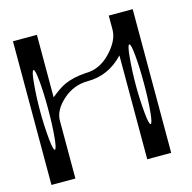

<svg xmlns="http://www.w3.org/2000/svg" viewBox="-109 -859 968 968"><g transform="rotate(-15 375.0 -375.0)"><path d="M589.8 -521.5Q583 -449.2 583 -375Q583 -300.8 589.8 -228.5Q595.7 -167 604.5 -167Q613.3 -167 619.1 -228.5Q625 -290 625 -375Q625 -460 619.1 -521.5Q613.3 -583 604.5 -583Q595.7 -583 589.8 -521.5ZM89.8 -521.5Q83 -449.2 83 -375Q83 -300.8 89.8 -228.5Q95.7 -167 104.5 -167Q113.3 -167 119.1 -228.5Q125 -290 125 -375Q125 -460 119.1 -521.5Q113.3 -583 104.5 -583Q95.7 -583 89.8 -521.5ZM354.5 -458Q280.3 -458 223.6 -407.2Q167 -356.4 167 -301.8V0H42V-750H167V-423.8Q212.9 -461.9 244.1 -475.6Q291 -496.1 354.5 -500Q427.7 -500 484.9 -560.1Q542 -620.1 542 -676.8V-750H667V0H542V-542Q462.9 -458 354.5 -458Z"/></g></svg>

Font: okolaksMetalik
Style: bold
Weight: 700
Width: 7
Version: Version 0.6